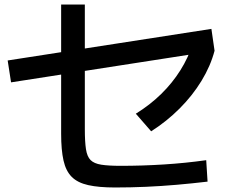

<svg xmlns="http://www.w3.org/2000/svg" viewBox="-20 -808 1040 851"><path d="M490 23Q418 23 371 12.5Q324 2 298 -24Q272 -50 261.5 -96.5Q251 -143 251 -215V-788H356V-235Q356 -180 361 -147Q366 -114 381.5 -98.5Q397 -83 429 -78Q461 -73 515 -73Q610 -73 705.5 -79Q801 -85 894 -98L900 -3Q832 5 763.5 11Q695 17 626.5 20Q558 23 490 23ZM29 -443 14 -540 917 -680 931 -583ZM582 -304Q645 -343 694.5 -391.5Q744 -440 779.5 -496.5Q815 -553 834 -614L931 -583Q913 -515 873 -449.5Q833 -384 776 -327Q719 -270 650 -226Z"/></svg>

Font: M PLUS 2 Medium
Style: Regular
Weight: 500
Designer: Coji Morishita
Foundry: UNDERFOREST DESIGN
Version: Version 1.001